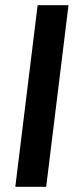

<svg xmlns="http://www.w3.org/2000/svg" viewBox="-20 -720 284 740"><path d="M125 -700H244L158 0H39Z"/></svg>

Font: Haskoy Bold
Style: Italic
Weight: 700
Designer: Ertekin Erdin
Foundry: Ertekin Erdin
Version: Version 2.000; ttfautohint (v1.8.4.7-5d5b)